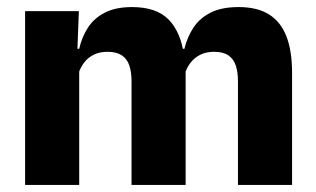

<svg xmlns="http://www.w3.org/2000/svg" viewBox="-20 -523 893 543"><path d="M653 0V-293Q653 -319 646.8 -337.8Q640.5 -356.5 625.8 -366.5Q611 -376.5 585 -376.5Q563 -376.5 546.5 -368.2Q530 -360 519 -345.8Q508 -331.5 502.5 -313.5L488 -385H501.5Q509.5 -418 527 -444.8Q544.5 -471.5 575.5 -487.2Q606.5 -503 655 -503Q707.5 -503 740.8 -482.2Q774 -461.5 790 -420.2Q806 -379 806 -317.5V0ZM51 0V-491.5H203L198 -359L204 -354V0ZM352 0V-293Q352 -319 345.8 -337.8Q339.5 -356.5 324.5 -366.5Q309.5 -376.5 284 -376.5Q261.5 -376.5 245 -368.2Q228.5 -360 217.8 -345.8Q207 -331.5 201.5 -313.5L178 -385H204Q211.5 -418.5 228.8 -445Q246 -471.5 276.5 -487.2Q307 -503 353.5 -503Q422 -503 456.8 -467.8Q491.5 -432.5 500.5 -365.5Q502 -355.5 503.5 -341Q505 -326.5 505 -315V0Z"/></svg>

Font: Anek Bangla
Style: Bold
Weight: 700
Designer: Sulekha Rajkumar (Bangla), Yesha Goshar (Latin)
Foundry: Ek Type
Version: Version 1.003